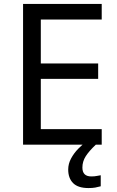

<svg xmlns="http://www.w3.org/2000/svg" viewBox="-20 -734 596 974"><path d="M496 0H97V-714H496V-635H187V-412H478V-334H187V-79H496ZM398 116Q398 161 443 161Q460 161 471.5 158.5Q483 156 491 155V211Q477 215 463 217.5Q449 220 429 220Q376 220 351 195Q326 170 326 126Q326 97 340.5 70Q355 43 376.5 21Q398 -1 418 -15L466 0Q432 32 415 58.5Q398 85 398 116Z"/></svg>

Font: Noto Sans Limbu
Style: Regular
Weight: 400
Designer: Monotype Design Team
Foundry: Monotype Imaging Inc.
Version: Version 2.004; ttfautohint (v1.8.4.7-5d5b)